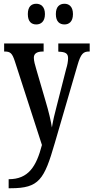

<svg xmlns="http://www.w3.org/2000/svg" viewBox="-20 -767 497 1021"><path d="M323 -637C346 -637 368 -651 368 -692C368 -733 346 -747 323 -747C298 -747 277 -733 277 -692C277 -651 298 -637 323 -637ZM173 -637C196 -637 219 -651 219 -692C219 -733 196 -747 173 -747C148 -747 128 -733 128 -692C128 -651 148 -637 173 -637ZM26 186V234H37C188 234 215 188 271 -5L392 -420C410 -483 424 -493 454 -493H457V-536H290V-493L293 -492C326 -491 342 -484 342 -458C342 -440 338 -420 332 -401L282 -205C270 -161 262 -125 256 -89C251 -122 240 -171 221 -234L174 -395C166 -422 160 -443 160 -460C160 -479 172 -493 208 -493H212V-536H2V-493H5C35 -493 45 -484 59 -441L203 4C173 119 131 186 26 186Z"/></svg>

Font: Noto Serif Georgian ExtraCondensed Medium
Style: Regular
Weight: 500
Width: 2
Designer: Monotype Design Team, Akaki Razmadze
Foundry: Google LLC
Version: Version 2.003